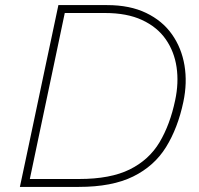

<svg xmlns="http://www.w3.org/2000/svg" viewBox="-20 -733 779 753"><path d="M58 0Q71 -60 82.8 -116.5Q94.5 -173 108.5 -238L158 -472.5Q172.5 -539.5 184.5 -597.2Q196.5 -655 209 -713H400Q489.5 -713 553.2 -682.2Q617 -651.5 654.5 -598.2Q692 -545 703.5 -476.8Q715 -408.5 699 -333Q677.5 -231 631.2 -156.2Q585 -81.5 502.2 -40.8Q419.5 0 289 0ZM97 -31H290Q413 -31 488.8 -68.5Q564.5 -106 605.8 -175.2Q647 -244.5 667 -340Q681.5 -408 672.5 -469.5Q663.5 -531 630 -579Q596.5 -627 537.2 -654.5Q478 -682 392 -682H234Q223.5 -632 213 -582Q202.5 -532 190.5 -475L140.5 -238Q128.5 -181 118 -131Q107.5 -81 97 -31Z"/></svg>

Font: Commissioner Thin
Style: Italic
Weight: 100
Italic angle: -12°
Designer: Kostas Bartsokas
Foundry: Kostas Bartsokas
Version: Version 1.000; ttfautohint (v1.8.3)